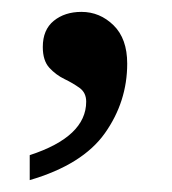

<svg xmlns="http://www.w3.org/2000/svg" viewBox="-20 -149 290 323"><path d="M30 112Q125 81 125 22Q125 7 114 -1Q103 -9 88.5 -16Q74 -23 63 -35Q52 -47 52 -70Q52 -99 70.5 -114Q89 -129 117 -129Q148 -129 171 -106.5Q194 -84 194 -42Q194 22 156.5 75Q119 128 30 154Z"/></svg>

Font: Noto Serif Ahom
Style: Regular
Weight: 400
Designer: Monotype Design Team
Foundry: Monotype Imaging Inc.
Version: Version 2.007; ttfautohint (v1.8.4.7-5d5b)